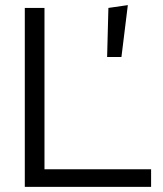

<svg xmlns="http://www.w3.org/2000/svg" viewBox="-20 -731 639 751"><path d="M399 -508H455L480 -711L404 -700ZM77 0H571V-69H154V-700H77Z"/></svg>

Font: Red Hat Display
Style: Regular
Weight: 400
Designer: Pentagram, MCKL
Foundry: Pentagram, MCKL
Version: Version 1.023